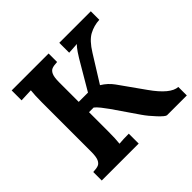

<svg xmlns="http://www.w3.org/2000/svg" viewBox="-172 -878 1055 1055"><g transform="rotate(-45 356.0 -350.0)"><path d="M510 -532 414 -378V-377Q452 -354 477 -319L580 -174Q654 -69 711 -66V0H557Q546 -1 513.5 -35.5Q481 -70 459 -102L360 -246Q346 -266 330 -286Q314 -306 302 -315H266V-164Q266 -108 262 -74Q294 -77 337 -77V0H50V-66Q77 -67 91 -72.5Q105 -78 113 -96Q121 -114 121 -153V-536Q121 -592 125 -626L50 -623V-700H337V-634Q310 -633 296 -627.5Q282 -622 274 -604Q266 -586 266 -547V-395H338L415 -526Q463 -610 483 -626V-627Q461 -625 445 -624.5Q429 -624 420 -623V-700H665V-634Q622 -632 584.5 -612Q547 -592 510 -532Z"/></g></svg>

Font: Sumana
Style: Bold
Weight: 700
Designer: Cyreal, Alexei Vanyashin (Devanagari), Olga Karpushina (Latin)
Foundry: Cyreal
Version: Version 1.015;PS 001.015;hotconv 1.0.70;makeotf.lib2.5.58329